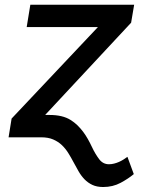

<svg xmlns="http://www.w3.org/2000/svg" viewBox="-20 -565 610 790"><path d="M27.7 -77.1 382.8 -453.5H89.8L104.8 -545.5H532L519.5 -471.6L165.8 -92H183.6Q237.6 -92 269.9 -71.7Q285.9 -61.8 298.7 -49.4Q311.4 -36.9 322.1 -22.7Q332.7 -8.5 341.6 7.3Q350.5 23.1 358.3 39.8Q365.4 55 373 67.6Q380.7 80.3 388.5 90.6Q404.1 110.8 428.3 110.8Q438.9 110.8 449.4 108.1Q459.9 105.5 469.6 101.2Q479.4 96.9 488.1 91.4Q496.8 85.9 504.3 80.3L530.5 151.3Q509.2 169.4 476.6 187.1Q444.2 204.5 404.5 204.5Q378.6 204.5 360.1 195.8Q341.6 187.1 327.8 172.8Q313.9 158.4 303.3 139.9Q292.6 121.4 282.5 102.3Q272.4 83.1 261 64.8Q249.6 46.5 234.6 32.1Q219.5 17.8 199 8.9Q178.6 0 149.9 0H15.3Z"/></svg>

Font: Inter P Medium
Style: Italic
Weight: 500
Italic angle: 9.39999°
Designer: Rasmus Andersson
Foundry: rsms
Version: Version 3.018;git-588b23468